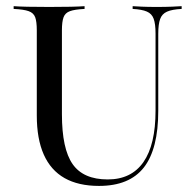

<svg xmlns="http://www.w3.org/2000/svg" viewBox="-20 -591 632 622"><path d="M300.8 11.3Q233.9 11.3 189.1 -14.1Q144.4 -39.5 121.8 -90.3Q99.2 -141.1 99.2 -216.9V-492.7Q99.2 -521 94 -535.1Q88.7 -549.2 73 -554.8Q57.3 -560.5 24.2 -562.1V-571Q56.5 -568.5 139.5 -568.5Q221 -568.5 254 -571V-562.1Q221.8 -560.5 206.5 -554.8Q191.1 -549.2 185.9 -535.1Q180.6 -521 180.6 -492.7V-221Q180.6 -108.9 215.3 -59.3Q250 -9.7 329 -9.7Q405.6 -9.7 444.8 -66.1Q483.9 -122.6 483.9 -232.3V-482.3Q483.9 -513.7 477.8 -530.2Q471.8 -546.8 455.6 -553.6Q439.5 -560.5 409.7 -562.1V-571Q420.2 -570.2 439.9 -569.4Q459.7 -568.5 487.1 -568.5Q516.1 -568.5 537.1 -569.4Q558.1 -570.2 568.5 -571V-562.1Q537.1 -560.5 521 -553.2Q504.8 -546 498.8 -529.4Q492.7 -512.9 492.7 -481.5V-232.3Q492.7 -108.1 446 -48.4Q399.2 11.3 300.8 11.3Z"/></svg>

Font: Playfair 144pt
Style: Regular
Weight: 400
Designer: Claus Eggers Sørensen
Foundry: Claus Eggers Sørensen
Version: Version 2.001;gftools[0.9.30]